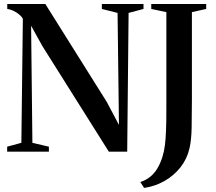

<svg xmlns="http://www.w3.org/2000/svg" viewBox="-20 -763 1088 966"><path d="M16 0V-25L87.5 -44.5L95 -668Q90 -679 76.8 -690Q63.5 -701 47.2 -708.8Q31 -716.5 16.5 -718V-743H208L517 -250.5L578.5 -134.5L571.5 -698L492.5 -718V-743H702V-718L627 -698L620 0H527.5L193 -531.5L136.5 -633.5L143 -44.5L226 -25V0ZM686 153Q713 144 734.2 127.5Q755.5 111 771.2 85.2Q787 59.5 798 23.5Q805.5 -1 809.5 -31Q813.5 -61 815.2 -104.8Q817 -148.5 817 -213V-702L741 -718V-743H1017.5V-718L945.5 -702V-259Q945.5 -183.5 944.2 -121Q943 -58.5 933.5 -17Q921 37 887.8 79Q854.5 121 807.2 147.8Q760 174.5 705 182.5Z"/></svg>

Font: Merriweather 120pt SemiBold
Style: Regular
Weight: 600
Version: Version 2.100